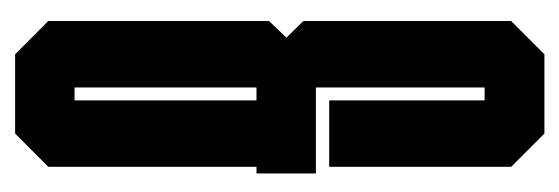

<svg xmlns="http://www.w3.org/2000/svg" viewBox="-263 -477 740 254"><g transform="rotate(90 107.0 -350.0)"><path d="M112.8 -319.3H95.7V-78.6H112.8ZM95.7 -397.9H209.5V-319.3H200.7V-43.9L156.7 0H51.8L7.8 -43.9V-335.9L29.8 -358.9L7.8 -381.3V-656.2L51.8 -700.2H156.7L200.7 -656.2V-415.5H112.8V-621.1H95.7Z"/></g></svg>

Font: Silence
Style: Regular
Weight: 400
Designer: Lilo Joris
Foundry: Lilo Joris
Version: Version 1.035;Fontself Maker 3.5.7